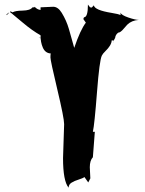

<svg xmlns="http://www.w3.org/2000/svg" viewBox="-20 -765 645 855"><path d="M260.7 -61 265.6 -211.9Q265.6 -239.3 235.1 -367.2Q204.6 -495.1 204.6 -509.5Q204.6 -523.9 206.1 -526.9Q181.6 -528.3 170.9 -552.7Q160.2 -577.1 160.6 -607.9Q123 -628.9 80.1 -665.3Q37.1 -701.7 26.4 -710H24.4L26.4 -714.8L36.1 -710Q47.4 -717.3 80.8 -717.8Q114.3 -718.3 125 -732.4H133.3L134.3 -734.9Q145.5 -722.2 160.6 -720.7V-732.4L216.8 -734.9Q238.3 -734.9 254.9 -708Q275.9 -673.8 286.9 -635.7Q297.9 -597.7 303 -578.6Q308.1 -559.6 310.5 -551.8Q337.9 -632.3 362.3 -664.1L351.1 -680.2L354 -688Q371.6 -688 371.6 -744.6L380.9 -732.4L388.7 -731.4L397.9 -741.2Q401.4 -719.7 477.5 -707.5Q508.3 -702.6 516.6 -697.8V-709Q520 -697.8 551.5 -687Q583 -676.3 598.1 -676.3Q566.4 -674.3 546.9 -655.3Q539.1 -647 532.2 -638.7Q516.6 -619.6 506.3 -619.6Q494.1 -610.4 492.7 -596.2L486.3 -584.5L477.5 -585.4Q476.6 -563.5 449.2 -537.1Q438 -526.4 433.6 -517.6Q422.9 -496.6 411.9 -354Q400.9 -211.4 393.6 -178.2H402.3Q402.3 -178.2 393.6 -64.9Q379.9 -50.3 379.9 -20L382.3 29.3L373 47.4L356 23.4Q349.1 28.8 330.1 34.7Q311 40.5 298.3 48.6Q285.6 56.6 285.6 70.8Q260.7 41.5 260.7 -61ZM6.8 -697.8Q16.1 -708 20.5 -709Q18.6 -707.5 16.6 -704.1Q11.7 -697.8 6.8 -697.8ZM160.6 -596.7V-595.2Q160.2 -595.2 151.4 -596.7ZM486.3 -580.1V-574.2Q485.8 -574.2 485.8 -576.7ZM486.3 -584.5Q487.3 -584.5 487.3 -582.8Q487.3 -581.1 486.3 -580.1ZM24.4 -710Q24.4 -709 22.5 -709Q23.9 -709 24.4 -710Z"/></svg>

Font: Butcherman
Style: Regular
Weight: 400
Version: Version 001.004